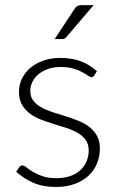

<svg xmlns="http://www.w3.org/2000/svg" viewBox="-20 -736 470 764"><path d="M355 -436Q351.5 -429 344 -429Q338.5 -429 329.8 -435.2Q321 -441.5 306.8 -449.2Q292.5 -457 271.8 -463.2Q251 -469.5 221 -469.5Q194 -469.5 171.8 -461.8Q149.5 -454 133.8 -441Q118 -428 109.2 -410.8Q100.5 -393.5 100.5 -374.5Q100.5 -351 112.5 -335.5Q124.5 -320 144 -309Q163.5 -298 188.2 -290Q213 -282 239 -274Q265 -266 289.8 -256.2Q314.5 -246.5 334 -232Q353.5 -217.5 365.5 -196.5Q377.5 -175.5 377.5 -145.5Q377.5 -113 365.8 -85Q354 -57 331.8 -36.5Q309.5 -16 277 -4Q244.5 8 203 8Q150.5 8 112.5 -8.8Q74.5 -25.5 44.5 -52.5L56 -69.5Q58.5 -73.5 61.5 -75.5Q64.5 -77.5 70 -77.5Q76.5 -77.5 86 -69.5Q95.5 -61.5 110.8 -52.2Q126 -43 148.8 -35Q171.5 -27 205 -27Q236.5 -27 260.5 -35.8Q284.5 -44.5 300.5 -59.5Q316.5 -74.5 324.8 -94.8Q333 -115 333 -137.5Q333 -162.5 321 -179Q309 -195.5 289.5 -207Q270 -218.5 245.2 -226.5Q220.5 -234.5 194.2 -242.5Q168 -250.5 143.2 -260Q118.5 -269.5 99 -284Q79.5 -298.5 67.5 -319.2Q55.5 -340 55.5 -371Q55.5 -397.5 67 -422Q78.5 -446.5 99.8 -465Q121 -483.5 151.5 -494.5Q182 -505.5 220 -505.5Q265.5 -505.5 300.8 -492.5Q336 -479.5 365.5 -452.5ZM352.5 -715.5 244.5 -589Q240.5 -584 236.2 -582.2Q232 -580.5 226 -580.5H197.5L276 -699.5Q281.5 -708.5 287.5 -712Q293.5 -715.5 305.5 -715.5Z"/></svg>

Font: Lato TR Light
Style: Regular
Weight: 300
Designer: Lukasz Dziedzic
Foundry: Lukasz Dziedzic
Version: Version 1.104 2013